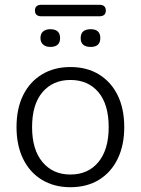

<svg xmlns="http://www.w3.org/2000/svg" viewBox="-20 -774 588 802"><path d="M274 8Q206 8 155 -23Q104 -54 76.5 -110.5Q49 -167 49 -243Q49 -320 76.5 -376Q104 -432 155 -463Q206 -494 274 -494Q343 -494 393.5 -463Q444 -432 471.5 -376Q499 -320 499 -243Q499 -167 471.5 -110.5Q444 -54 393.5 -23Q343 8 274 8ZM274 -45Q348 -45 391 -97Q434 -149 434 -243Q434 -338 391 -389Q348 -440 274 -440Q201 -440 157.5 -389Q114 -338 114 -243Q114 -149 157.5 -97Q201 -45 274 -45ZM153 -706Q126 -706 126 -730Q126 -754 153 -754H395Q422 -754 422 -730Q422 -706 395 -706ZM190 -578Q171 -578 160 -588Q149 -598 149 -615Q149 -633 160 -642.5Q171 -652 190 -652Q231 -652 231 -615Q231 -578 190 -578ZM359 -578Q317 -578 317 -615Q317 -652 359 -652Q399 -652 399 -615Q399 -578 359 -578Z"/></svg>

Font: Chiron GoRound TC L
Style: Regular
Weight: 300
Designer: Ryoko NISHIZUKA 西塚涼子 (kana, bopomofo & ideographs); Paul D. Hunt (Latin, Greek & Cyrillic); Sandoll Communications 산돌커뮤니
Foundry: Adobe
Version: Version 1.000;hotconv 1.1.1;makeotfexe 2.6.0